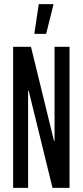

<svg xmlns="http://www.w3.org/2000/svg" viewBox="-20 -916 403 936"><path d="M44 0V-688H131L243 -230H246V-688H319V0H236L120 -473H117V0ZM148 -751V-756L169 -896H240V-891L205 -751Z"/></svg>

Font: Saira Ultra Condensed Medium
Style: Regular
Weight: 500
Width: 1
Designer: Hector Gatti with collaboration of the Omnibus-Type team
Foundry: Omnibus-Type
Version: Version 1.001; ttfautohint (v1.8)